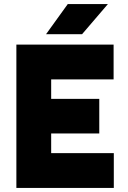

<svg xmlns="http://www.w3.org/2000/svg" viewBox="-20 -918 626 938"><path d="M60 0H536V-170H230V-266H465V-435H230V-530H535V-700H60ZM205 -751H381L507 -898H311Z"/></svg>

Font: Unageo
Style: Black
Weight: 900
Designer: Richard Sepsi
Foundry: Richard Sepsi
Version: Version 2.000